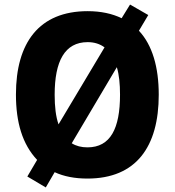

<svg xmlns="http://www.w3.org/2000/svg" viewBox="-20 -774 768 843"><path d="M677 -358C677 -479 649 -576 590 -639L631 -708L551 -754L514 -694C473 -714 423 -725 365 -725C152 -725 50 -587 50 -359C50 -237 78 -141 143 -72L100 1L181 49L220 -18C261 1 309 10 364 10C578 10 677 -130 677 -358ZM220 -358C220 -505 264 -589 365 -589C394 -589 419 -581 439 -566L237 -228C225 -262 220 -306 220 -358ZM507 -358C507 -210 465 -127 364 -127C337 -127 314 -133 295 -145L493 -479C503 -446 507 -405 507 -358Z"/></svg>

Font: Noto Sans Sinhala UI SemiCondensed ExtraBold
Style: Regular
Weight: 800
Width: 4
Designer: Jelle Bosma - Monotype Design Team
Foundry: Monotype Imaging Inc.
Version: Version 2.006